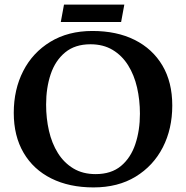

<svg xmlns="http://www.w3.org/2000/svg" viewBox="-20 -801 811 837"><path d="M40 -309Q40 -411 81.3 -491.5Q122.5 -572 199.9 -619Q277.2 -666 382.7 -666Q489.3 -666 567.2 -627Q645 -588 688 -515.5Q731 -443 731 -341Q731 -239 689.7 -158.5Q648.3 -78 571.4 -31Q494.5 16 387.7 16Q282 16 203.8 -23Q125.5 -62 82.8 -135Q40 -208 40 -309ZM181 -344.9Q181 -285 193.5 -230.5Q206 -176 232.5 -133.6Q259.1 -91.2 300 -66.6Q340.9 -42 396.7 -42Q465 -42 507.5 -77.5Q550 -113 570 -172.9Q590 -232.7 590 -305.1Q590 -365 577.5 -419.5Q565 -474 538.5 -516.4Q512 -558.8 471.1 -583.4Q430.2 -608 374.4 -608Q307 -608 264 -572.5Q221 -537 201 -477.6Q181 -418.2 181 -344.9ZM508 -705H245L259 -781H522Z"/></svg>

Font: Buenard
Style: Regular
Weight: 400
Version: Version 2.000